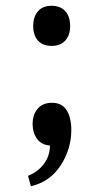

<svg xmlns="http://www.w3.org/2000/svg" viewBox="-20 -494 350 665"><path d="M153 10Q124 8 108.5 -13Q93 -34 93 -64Q93 -97 110.5 -117.5Q128 -138 160 -138Q195 -138 211 -112Q227 -86 227 -44Q227 22 190 79Q153 136 87 151L77 115Q112 101 132.5 73Q153 45 153 10ZM95 -404Q95 -436 111.5 -455Q128 -474 159 -474Q189 -474 206 -455.5Q223 -437 223 -404Q223 -372 206 -353.5Q189 -335 159 -335Q128 -335 111.5 -353.5Q95 -372 95 -404Z"/></svg>

Font: Andada Pro SemiBold
Style: Regular
Weight: 600
Designer: Carolina Giovagnoli
Foundry: Huerta Tipografica
Version: Version 3.005